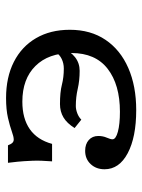

<svg xmlns="http://www.w3.org/2000/svg" viewBox="64 -531 478 646"><g transform="rotate(-90 303.0 -208.0)"><path d="M255.6 11.3Q164.5 11.3 110.5 -17.3Q56.5 -46 56.5 -95.2Q56.5 -123.4 73.8 -141.9Q91.1 -160.5 118.5 -160.5Q141.1 -160.5 154.8 -148.4Q168.5 -136.3 168.5 -116.1Q168.5 -100.8 162.9 -87.9Q157.3 -75 157.3 -68.5Q157.3 -57.3 182.7 -50.4Q208.1 -43.5 250 -43.5Q341.1 -43.5 394.4 -84.7Q447.6 -125.8 447.6 -206.5Q447.6 -283.9 404 -327.8Q360.5 -371.8 283.9 -371.8Q227.4 -371.8 191.5 -346.8Q155.6 -321.8 141.9 -271.8H83.1Q86.3 -310.5 85.1 -339.1Q83.9 -367.7 81.9 -387.9Q79.8 -408.1 78.2 -420.2H137.1Q141.1 -409.7 145.6 -405.2Q150 -400.8 156.5 -400.8Q166.1 -400.8 183.9 -407.3Q201.6 -413.7 229.4 -420.2Q257.3 -426.6 296 -426.6Q366.1 -426.6 417.7 -400.4Q469.4 -374.2 497.6 -325.8Q525.8 -277.4 525.8 -212.1Q525.8 -141.9 491.9 -91.9Q458.1 -41.9 397.2 -15.3Q336.3 11.3 255.6 11.3ZM449.2 -258.9 459.7 -234.7Q453.2 -209.7 433.5 -194.4Q413.7 -179 387.9 -179Q354.8 -179 327 -185.5Q299.2 -191.9 269.4 -191.9Q258.1 -191.9 245.2 -187.1Q232.3 -182.3 223.4 -173.4L195.2 -196Q211.3 -221.8 231 -233.5Q250.8 -245.2 275.8 -245.2Q316.1 -245.2 341.1 -238.7Q366.1 -232.3 395.2 -232.3Q412.9 -232.3 427.8 -239.5Q442.7 -246.8 449.2 -258.9Z"/></g></svg>

Font: Playfair 5pt SemiExpanded Light
Style: Regular
Weight: 300
Width: 6
Designer: Claus Eggers Sørensen
Foundry: Claus Eggers Sørensen
Version: Version 2.203